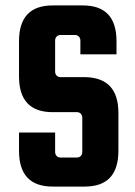

<svg xmlns="http://www.w3.org/2000/svg" viewBox="-20 -677 498 707"><path d="M409 -525C409 -613 368 -657 285 -657H174C91 -657 50 -613 50 -525V-396C50 -308 91 -264 174 -264H264C275 -264 283 -255 283 -244V-117C283 -106 275 -97 264 -97H202C191 -97 183 -106 183 -117V-189H50V-122C50 -34 91 10 174 10H292C375 10 416 -34 416 -122V-261C416 -348 375 -392 292 -393H202C191 -393 183 -402 183 -413V-528C183 -539 191 -548 202 -548H257C268 -548 276 -539 276 -528V-477H409Z"/></svg>

Font: sklik
Style: Regular
Weight: 400
Designer: Joe Prince
Foundry: Joe Prince
Version: Version 1.001